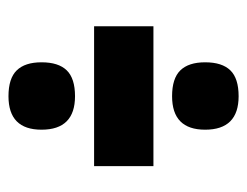

<svg xmlns="http://www.w3.org/2000/svg" viewBox="-85 -551 583 453"><g transform="rotate(90 206.5 -324.5)"><path d="M127 -517Q127 -557 146 -576.5Q165 -596 207 -596Q286 -596 286 -517Q286 -439 207 -439Q165 -439 146 -458.5Q127 -478 127 -517ZM42 -255V-395H372V-255ZM127 -131Q127 -171 146 -190.5Q165 -210 207 -210Q286 -210 286 -131Q286 -53 207 -53Q165 -53 146 -72.5Q127 -92 127 -131Z"/></g></svg>

Font: Georama ExtraCondensed ExtraBold
Style: Regular
Weight: 800
Width: 2
Designer: Jean-Baptiste Levee
Foundry: Production Type
Version: Version 1.000